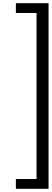

<svg xmlns="http://www.w3.org/2000/svg" viewBox="-20 -849 323 1198"><path d="M79 268H208V-768H79V-829H283V329H79Z"/></svg>

Font: Oakes Grotesk
Style: Regular
Weight: 400
Designer: Samuel Oakes
Foundry: Samuel Oakes
Version: Version 1.000;PS 001.000;hotconv 1.0.88;makeotf.lib2.5.64775